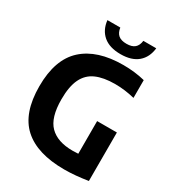

<svg xmlns="http://www.w3.org/2000/svg" viewBox="-221 -1073 1106 1212"><g transform="rotate(30 332.0 -467.5)"><path d="M436 8.5Q238 8.5 137.8 -82.2Q37.5 -173 37.5 -369Q37.5 -564 139.5 -656.8Q241.5 -749.5 431 -749.5Q514.5 -749.5 589 -731V-601.5Q552 -610.5 517 -615Q482 -619.5 445.5 -619.5Q362 -619.5 307.5 -595.2Q253 -571 226.2 -515.5Q199.5 -460 199.5 -367Q199.5 -233.5 255.8 -177Q312 -120.5 422 -120.5Q442.5 -120.5 463.5 -122V-360H607.5V-6.5Q563 0.5 520 4.5Q477 8.5 436 8.5ZM379.5 -799.5Q298.5 -799.5 253.5 -838Q208.5 -876.5 201 -944.5H295Q300 -909 320.2 -892Q340.5 -875 379.5 -875Q418.5 -875 438.5 -892Q458.5 -909 463 -944.5H557Q549.5 -876 504.8 -837.8Q460 -799.5 379.5 -799.5Z"/></g></svg>

Font: Encode Sans SmCnd
Style: Bold
Weight: 700
Width: 4
Designer: Multiple Designers
Foundry: Impallari Type
Version: Version 3.002; ttfautohint (v1.8.3) -l 8 -r 50 -G 200 -x 14 